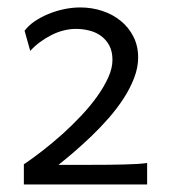

<svg xmlns="http://www.w3.org/2000/svg" viewBox="-20 -823 450 511"><path d="M371.6 -332H43.5V-385.7Q66.9 -401.4 93.3 -421.9Q119.6 -442.4 145.8 -465.8Q171.9 -489.3 196 -514.9Q220.2 -540.5 238.5 -566.2Q256.8 -591.8 268.1 -616.7Q279.3 -641.6 279.3 -663.6Q279.3 -686 271 -701.7Q262.7 -717.3 249 -727.3Q235.4 -737.3 217.8 -741.7Q200.2 -746.1 182.1 -746.1Q166 -746.1 149.4 -741.9Q132.8 -737.8 116.9 -729.7Q101.1 -721.7 86.4 -710.9Q71.8 -700.2 60.5 -687.5L45.4 -741.2Q55.7 -754.9 72 -766.1Q88.4 -777.3 108.4 -785.6Q128.4 -793.9 150.4 -798.6Q172.4 -803.2 193.8 -803.2Q224.6 -803.2 252.4 -793.9Q280.3 -784.7 301.5 -767.3Q322.8 -750 335.2 -725.3Q347.7 -700.7 347.7 -669.9Q347.7 -643.6 337.2 -616Q326.7 -588.4 309.3 -561.5Q292 -534.7 269.8 -509.3Q247.6 -483.9 223.9 -461.2Q200.2 -438.5 177.5 -418.9Q154.8 -399.4 135.7 -384.3H223.1Q248 -384.3 270.8 -384.5Q293.5 -384.8 312.3 -385.3Q331.1 -385.7 346.2 -386.7Q361.3 -387.7 371.6 -389.2Z"/></svg>

Font: Andika Am
Style: Regular
Weight: 400
Designer: Victor Gaultney, Annie Olsen, Julie Remington, Don Collingsworth, Eric Hays, Becca Hirsbrunner
Foundry: SIL International
Version: Version 5.000